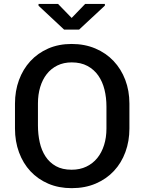

<svg xmlns="http://www.w3.org/2000/svg" viewBox="-20 -944 732 974"><path d="M343.5 10.5Q278 10.5 225 -12.2Q172 -35 134.5 -75.2Q97 -115.5 76.5 -171Q56 -226.5 56 -292V-418.5Q56 -482.5 76.2 -537.8Q96.5 -593 134 -633.8Q171.5 -674.5 224.5 -697.8Q277.5 -721 343.5 -721Q409.5 -721 463.8 -698Q518 -675 556.2 -634.5Q594.5 -594 615.5 -538.8Q636.5 -483.5 636.5 -418.5V-292Q636.5 -228 616.2 -172.8Q596 -117.5 558 -76.8Q520 -36 465.8 -12.8Q411.5 10.5 343.5 10.5ZM343.5 -83Q385.5 -83 418.2 -98.8Q451 -114.5 473.5 -142.2Q496 -170 508 -208.2Q520 -246.5 520 -292V-403.5Q520 -449 510 -489.5Q500 -530 478.5 -560.8Q457 -591.5 423.5 -609.5Q390 -627.5 343.5 -627.5Q303 -627.5 271 -611.8Q239 -596 217.2 -568.2Q195.5 -540.5 184 -502.5Q172.5 -464.5 172.5 -419.5V-308Q172.5 -263 181.5 -222.2Q190.5 -181.5 210.8 -150.5Q231 -119.5 263.5 -101.2Q296 -83 343.5 -83ZM381.5 -794H305L175.5 -915V-924H274.5L343.5 -853L412 -924H512V-915.5Z"/></svg>

Font: Roberto Sans Medium
Style: Regular
Weight: 500
Designer: Google (font) & Cristiano Sobral (main changes)
Version: Version 1.000;October 12, 2021;FontCreator 14.0.0.2814 64-bi